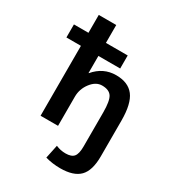

<svg xmlns="http://www.w3.org/2000/svg" viewBox="-228 -879 1123 1237"><g transform="rotate(30 334.0 -260.0)"><path d="M29 -520V-617H137V-750H267V-617H429V-520H267V-393H269Q334 -470 429 -470Q519 -470 561.5 -414.5Q604 -359 604 -233V33Q604 138 559 184Q514 230 415 230Q357 230 304 215L325 115Q359 130 397 130Q441 130 458.5 108.5Q476 87 476 33V-220Q476 -306 456 -336.5Q436 -367 384 -367Q338 -367 302.5 -320.5Q267 -274 267 -217V0H137V-520Z"/></g></svg>

Font: Mplus 1p Bold
Style: Bold
Weight: 700
Version: Version 1.061